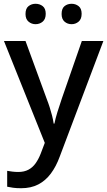

<svg xmlns="http://www.w3.org/2000/svg" viewBox="-20 -756 567 1016"><path d="M1 -539H115L227 -233Q236 -210 243 -188Q250 -166 255.5 -144.5Q261 -123 264 -102H268Q273 -128 284 -163.5Q295 -199 307 -234L413 -539H527L296 73Q277 125 249 162.5Q221 200 182.5 220Q144 240 92 240Q67 240 49 237.5Q31 235 18 232V148Q29 150 44.5 152Q60 154 77 154Q108 154 130.5 142Q153 130 168.5 108Q184 86 195 58L217 0ZM115 -682Q115 -711 131 -723.5Q147 -736 168 -736Q190 -736 206 -723.5Q222 -711 222 -683Q222 -655 206 -641.5Q190 -628 168 -628Q147 -628 131 -641.5Q115 -655 115 -682ZM306 -682Q306 -711 321.5 -723.5Q337 -736 359 -736Q380 -736 396 -723.5Q412 -711 412 -683Q412 -655 396 -641.5Q380 -628 359 -628Q337 -628 321.5 -641.5Q306 -655 306 -682Z"/></svg>

Font: Noto Sans Hebrew Medium
Style: Regular
Weight: 500
Designer: Monotype Design Team
Foundry: Monotype Imaging Inc.
Version: Version 2.003